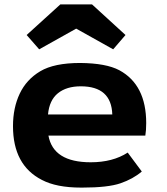

<svg xmlns="http://www.w3.org/2000/svg" viewBox="-20 -835 759 872"><path d="M344 -549Q462 -548 522 -516Q644 -450 644 -276Q644 -243 640 -219H200Q222 -98 392 -98Q492 -98 560 -142L624 -56Q584 -22 527 -2.5Q470 17 354 17Q351 17 348 17Q236 17 170 -18Q39 -85 39 -262Q39 -345 69.5 -409.5Q100 -474 163 -511.5Q226 -549 344 -549ZM198 -315H490Q486 -443 347 -443Q282 -443 243 -411.5Q204 -380 198 -315ZM101 -676 254 -815H398L550 -676L494 -611L326 -705L158 -611Z"/></svg>

Font: Fix15 Mono
Style: Bold
Weight: 700
Designer: Carrois Corporate & Edenspiekermann AG
Foundry: Carrois Corporate GbR & Edenspiekermann AG
Version: Version 3.206